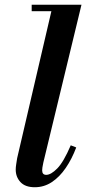

<svg xmlns="http://www.w3.org/2000/svg" viewBox="-20 -774 362 806"><path d="M126 12Q86 12 66 -9.5Q46 -31 46 -62Q46 -72 48 -84.5Q50 -97 52 -110L202 -754H322L162 -92Q159 -79 158 -71Q157 -63 157 -59Q157 -40 174 -40Q194 -40 220.5 -67Q247 -94 277 -164L300 -155Q282 -107 256 -69Q230 -31 197.5 -9.5Q165 12 126 12ZM113 -727V-754H288V-727Z"/></svg>

Font: Libre Bodoni Medium
Style: Italic
Weight: 500
Italic angle: -13°
Designer: Pablo Impallari, Rodrigo Fuenzalida
Foundry: Impallari Type
Version: Version 2.005;gftools[0.9.23]